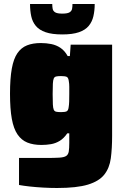

<svg xmlns="http://www.w3.org/2000/svg" viewBox="-20 -733 624 959"><path d="M265 206Q232 206 196 204Q160 202 128.5 198.5Q97 195 75 191V56Q97 56 118.5 56Q140 56 162 56Q184 56 206 56Q251 56 275.5 54.5Q300 53 310.5 46Q321 39 323.5 23.5Q326 8 326 -20V-67H316Q299 -42 278.5 -29.5Q258 -17 235 -13Q212 -9 187 -9Q146 -9 116.5 -21Q87 -33 67.5 -61.5Q48 -90 39 -139.5Q30 -189 30 -265Q30 -341 39 -390.5Q48 -440 67 -467.5Q86 -495 115 -506.5Q144 -518 184 -518Q211 -518 236 -513Q261 -508 282 -494Q303 -480 318 -453H329L333 -510H540V-55Q540 9 533.5 57.5Q527 106 501 139Q475 172 419.5 189Q364 206 265 206ZM285 -173Q305 -173 313 -177Q321 -181 323 -198Q325 -210 325.5 -225.5Q326 -241 326 -263Q326 -284 326 -299.5Q326 -315 324 -325Q322 -345 313.5 -349Q305 -353 285 -353Q269 -353 260.5 -351Q252 -349 248.5 -341Q245 -333 244 -314.5Q243 -296 243 -263Q243 -230 244 -211.5Q245 -193 248.5 -185Q252 -177 260.5 -175Q269 -173 285 -173ZM291 -561Q240 -561 208 -572Q176 -583 159 -603.5Q142 -624 136 -652Q130 -680 130 -713H241Q241 -700 243 -689Q245 -678 255.5 -671.5Q266 -665 291 -665Q317 -665 327.5 -671.5Q338 -678 340 -689Q342 -700 342 -713H453Q453 -680 446.5 -652Q440 -624 423 -603.5Q406 -583 374 -572Q342 -561 291 -561Z"/></svg>

Font: Saira Thin Black
Style: Regular
Weight: 900
Version: Version 1.101